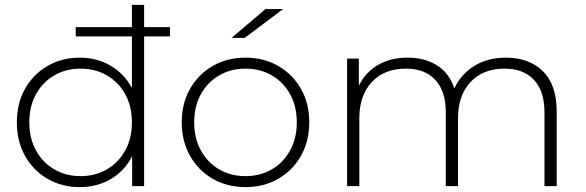

<svg xmlns="http://www.w3.org/2000/svg" viewBox="-20 -762 2399 786"><path d="M307 4Q234 4 175.5 -29.5Q117 -63 83 -123Q49 -183 49 -261Q49 -340 83 -399.5Q117 -459 175.5 -492.5Q234 -526 307 -526Q376 -526 432 -493.5Q488 -461 520 -402V-742H570V0H521V-123Q491 -63 434.5 -29.5Q378 4 307 4ZM310 -41Q370 -41 417.5 -68.5Q465 -96 492.5 -146Q520 -196 520 -261Q520 -327 492.5 -376.5Q465 -426 417.5 -453.5Q370 -481 310 -481Q250 -481 202.5 -453.5Q155 -426 127.5 -376.5Q100 -327 100 -261Q100 -196 127.5 -146Q155 -96 202.5 -68.5Q250 -41 310 -41ZM290 -613V-651H676V-613Z M985 4Q910 4 851 -30Q792 -64 758 -124Q724 -184 724 -261Q724 -339 758 -398.5Q792 -458 851 -492Q910 -526 985 -526Q1060 -526 1119 -492Q1178 -458 1212 -398.5Q1246 -339 1246 -261Q1246 -184 1212 -124Q1178 -64 1119 -30Q1060 4 985 4ZM985 -41Q1045 -41 1092.5 -68.5Q1140 -96 1167.5 -146Q1195 -196 1195 -261Q1195 -327 1167.5 -376.5Q1140 -426 1092.5 -453.5Q1045 -481 985 -481Q925 -481 877.5 -453.5Q830 -426 802.5 -376.5Q775 -327 775 -261Q775 -196 802.5 -146Q830 -96 877.5 -68.5Q925 -41 985 -41ZM928 -607 1067 -725H1139L982 -607Z M1401 0V-522H1449V-411Q1475 -465 1526.5 -495.5Q1578 -526 1649 -526Q1719 -526 1769 -494.5Q1819 -463 1840 -400Q1866 -457 1920.5 -491.5Q1975 -526 2051 -526Q2146 -526 2202.5 -470.5Q2259 -415 2259 -305V0H2209V-301Q2209 -389 2166 -435Q2123 -481 2046 -481Q1957 -481 1906 -426Q1855 -371 1855 -278V0H1805V-301Q1805 -389 1762 -435Q1719 -481 1642 -481Q1553 -481 1502 -426Q1451 -371 1451 -278V0Z"/></svg>

Font: Montserrat Light
Style: Regular
Weight: 300
Designer: Julieta Ulanovsky
Foundry: Julieta Ulanovsky
Version: Version 9.000; ttfautohint (v1.8.4.7-5d5b)